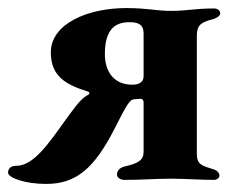

<svg xmlns="http://www.w3.org/2000/svg" viewBox="-33 -443 588 476"><path d="M-13 -15C-13 -2 30 13 81 13C155 13 200 -24 251 -124C281 -183 288 -196 300 -197L315 -198C321 -198 323 -194 323 -189V-67C323 -45 309 -38 275 -30C264 -27 257 -20 257 -10C257 -2 267 3 275 3C319 3 351 0 392 0C421 0 469 3 497 3C505 3 511 -2 511 -8C511 -14 505 -21 497 -23C468 -32 455 -35 455 -61V-354C455 -381 465 -388 497 -396C508 -400 513 -405 513 -410C513 -417 506 -422 498 -422C449 -422 431 -416 391 -416C354 -416 333 -423 280 -423C184 -423 93 -384 93 -313C93 -254 130 -233 185 -216C190 -214 190 -210 184 -207C166 -198 148 -171 124 -138C88 -88 50 -32 8 -32C-4 -32 -13 -27 -13 -15ZM227 -309C227 -372 254 -388 288 -388C313 -388 323 -380 323 -360V-254C323 -241 314 -233 295 -233C248 -233 227 -267 227 -309Z"/></svg>

Font: EB Garamond
Style: Bold
Weight: 700
Designer: Georg Duffner and Octavio Pardo
Foundry: Georg Duffner
Version: Version 1.000;PS 001.000;hotconv 1.0.88;makeotf.lib2.5.64775